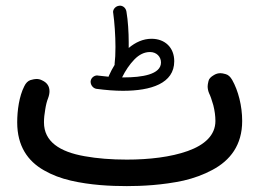

<svg xmlns="http://www.w3.org/2000/svg" viewBox="-20 -606 910 665"><path d="M39.6 -182.1C39.6 -100.1 76.2 -47.9 132.3 -16.1C160.2 0 191.4 11.7 225.1 19.5C292.5 35.2 362.8 38.6 419.4 38.6C470.7 38.6 543.5 35.2 615.7 19.5C651.4 11.2 685.1 -1 715.8 -17.6C777.3 -50.3 818.8 -103.5 818.8 -187C818.8 -239.3 805.2 -292 784.2 -329.1C777.8 -340.3 770.5 -346.7 762.2 -349.1C753.9 -351.6 747.6 -352.5 743.7 -352.5C735.8 -352.5 728.5 -350.6 721.2 -346.2C710 -339.8 703.6 -333 702.1 -325.2C700.2 -317.4 699.2 -311.5 699.2 -307.1C699.2 -299.3 700.7 -291.5 704.1 -283.2C708.5 -274.4 713.4 -260.7 718.8 -241.7C723.6 -222.7 726.1 -204.1 726.1 -187C726.1 -137.7 689 -104 630.4 -83C571.8 -62 496.1 -53.2 419.4 -53.2C365.2 -53.2 316.9 -57.1 273.4 -64.9C186.5 -80.1 132.3 -115.7 132.3 -182.1C132.3 -195.8 133.8 -210.9 136.7 -227.1C139.2 -243.2 142.6 -256.3 146.5 -265.6C149.9 -274.9 151.4 -282.7 151.4 -290C151.4 -307.1 143.1 -319.8 126 -327.6C119.6 -331.1 112.8 -332.5 106 -332.5C101.1 -332.5 94.2 -331.1 85.4 -328.6C76.7 -325.7 69.3 -318.4 64 -307.1C46.4 -272.5 39.6 -223.6 39.6 -182.1ZM293.9 -324.7V-322.3C293.9 -312 301.8 -300.3 314 -298.3C347.7 -293.9 377.9 -291.5 405.8 -291.5C502.9 -291.5 583.5 -316.9 583.5 -394C583.5 -441.4 551.3 -471.7 504.9 -471.7C475.6 -471.7 449.2 -459.5 425.8 -439.9V-460C425.8 -492.7 423.3 -534.7 418 -565.4C416 -578.6 405.8 -586.4 395.5 -586.4C394 -586.4 393.1 -586.4 391.6 -585.9C380.4 -584.5 371.6 -574.2 371.6 -564.5C371.6 -563.5 371.6 -562.5 372.1 -561C376.5 -530.3 379.9 -482.9 379.9 -443.4C379.9 -419.9 378.9 -400.4 377 -385.3V-383.3V-381.3C369.6 -369.6 363.3 -357.4 357.4 -344.2C356.9 -342.8 356.4 -341.8 356 -340.3C344.2 -341.3 332 -342.8 319.8 -344.2C318.4 -344.7 317.4 -344.7 316.4 -344.7C306.6 -344.7 295.4 -336.9 293.9 -324.7ZM499.5 -425.8C522.5 -425.8 537.6 -409.2 537.6 -389.6C537.6 -347.7 470.7 -337.9 409.2 -337.9H402.8C414.6 -361.8 428.7 -382.8 445.3 -399.9C461.9 -417 480 -425.8 499.5 -425.8Z"/></svg>

Font: Mikhak Medium
Style: Regular
Weight: 500
Designer: Amin Abedi
Version: Version 3.2